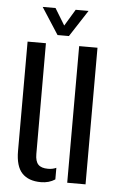

<svg xmlns="http://www.w3.org/2000/svg" viewBox="-54 -795 518 840"><g transform="rotate(5 205.0 -375.0)"><path d="M46.5 -120V-600H127L127.5 -113.5Q127.5 -81.5 140.8 -67.5Q154 -53.5 184 -53.5Q204.5 -53.5 220 -61V-10Q193.5 7.5 158 7.5Q103.5 7.5 75 -22.5Q46.5 -52.5 46.5 -120ZM273 0V-600H353.5V0ZM174.5 -640 99 -757H155.5L200 -684L244 -757H300.5L224.5 -640Z"/></g></svg>

Font: Big Shoulders Stencil Text Thin
Style: Regular
Weight: 400
Version: Version 2.001